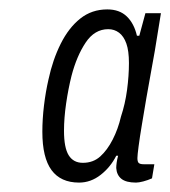

<svg xmlns="http://www.w3.org/2000/svg" viewBox="-20 -718 362 408"><path d="M148 -330Q109 -330 89.5 -356.5Q70 -383 70 -438Q70 -465 73.5 -494Q77 -523 83 -549Q92 -591 109 -625Q126 -659 150.5 -678.5Q175 -698 208 -698Q234 -698 249.5 -683Q265 -668 271 -642H276L289 -690H322L309 -610Q306 -592 301 -565.5Q296 -539 291 -509.5Q286 -480 281.5 -453Q277 -426 274.5 -407Q272 -388 272 -382Q272 -374 275 -371.5Q278 -369 285 -369H308L303 -339Q294 -335 284.5 -332.5Q275 -330 269 -330Q248 -330 238 -338Q228 -346 227 -361Q227 -366 228 -373Q229 -380 231 -387H227Q215 -363 194 -346.5Q173 -330 148 -330ZM156 -372Q178 -372 193 -385.5Q208 -399 219.5 -421.5Q231 -444 237 -470Q246 -497 250 -527Q254 -557 254 -584Q254 -610 248.5 -625.5Q243 -641 233 -648.5Q223 -656 210 -656Q181 -656 162 -627.5Q143 -599 132 -557Q125 -529 120.5 -498Q116 -467 116 -440Q116 -404 126 -388Q136 -372 156 -372Z"/></svg>

Font: Archivo Condensed ExtraLight
Style: Italic
Weight: 250
Width: 3
Italic angle: -10°
Designer: Hector Gatti
Foundry: Omnibus-Type
Version: Version 2.001